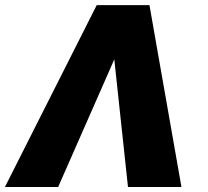

<svg xmlns="http://www.w3.org/2000/svg" viewBox="-28 -748 830 768"><path d="M483.9 0 426.3 -537.1 432.1 -727.5H569.8L697.8 0ZM440.9 -537.1 204.6 0H-8.3L358.9 -727.5H496.6Z"/></svg>

Font: Inter 24pt Black
Style: Italic
Weight: 900
Italic angle: -9.3988°
Designer: Rasmus Andersson
Foundry: rsms
Version: Version 4.001;git-66647c0bb